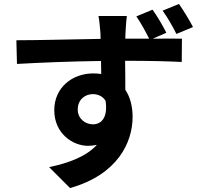

<svg xmlns="http://www.w3.org/2000/svg" viewBox="-20 -870 1040 973"><path d="M958 -733C939 -770 912 -813 887 -850L804 -816C830 -780 854 -738 874 -698ZM374 -315C374 -367 413 -393 450 -393C477 -393 501 -382 515 -359C528 -272 492 -240 451 -240C411 -240 374 -269 374 -315ZM823 -704C805 -740 778 -786 753 -821L671 -787C695 -752 716 -713 736 -674H615C615 -686 616 -696 616 -704C617 -720 620 -773 623 -789H479C483 -772 486 -735 489 -703C489 -695 490 -685 490 -673C356 -671 177 -666 63 -666L66 -546C188 -553 342 -559 492 -561L493 -495C480 -497 467 -498 453 -498C345 -498 255 -425 255 -312C255 -192 350 -131 426 -131C442 -131 457 -133 471 -136C417 -77 329 -44 229 -23L335 83C576 15 652 -148 652 -278C652 -330 640 -378 615 -415C615 -458 615 -512 614 -562C748 -562 841 -559 901 -556L902 -674C873 -675 816 -674 754 -674Z"/></svg>

Font: Source Han Sans Old Style Bold
Style: Regular
Weight: 700
Designer: Ryoko NISHIZUKA (kana & ideographs); Paul D. Hunt (Latin, Greek & Cyrillic); Wenlong ZHANG (bopomofo); Sandoll Communica
Foundry: Adobe Systems Incorporated
Version: Version 1.004;PS 1.004;hotconv 1.0.81;makeotf.lib2.5.63406